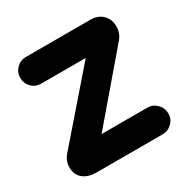

<svg xmlns="http://www.w3.org/2000/svg" viewBox="-131 -645 762 780"><g transform="rotate(-30 249.5 -255.0)"><path d="M19 -53Q19 -83 40 -107L299 -405H90Q64 -405 46 -423Q28 -441 28 -467Q28 -493 46 -511.5Q64 -530 90 -530H393Q428 -530 449.5 -509Q471 -488 471 -453Q471 -423 452 -400L200 -105H414Q440 -105 458.5 -86.5Q477 -68 477 -42Q477 -16 458.5 2Q440 20 414 20H102Q67 20 43 1.5Q19 -17 19 -53Z"/></g></svg>

Font: Varela Round Precious
Style: Bold
Weight: 700
Version: Version 1.000